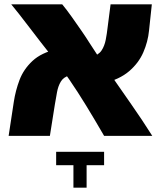

<svg xmlns="http://www.w3.org/2000/svg" viewBox="-20 -629 745 889"><path d="M462 0Q418 -76 379.5 -139Q341 -202 301 -260.5Q261 -319 210 -381Q193 -402 168 -434.5Q143 -467 116.5 -501.5Q90 -536 67.5 -565Q45 -594 32 -609H268Q288 -585 312.5 -550.5Q337 -516 359 -484Q381 -452 392 -434Q440 -359 489 -288Q538 -217 587.5 -146.5Q637 -76 685 0ZM20 0 44 -158Q52 -210 70.5 -259Q89 -308 130 -346.5Q171 -385 245 -402L300 -279Q274 -272 261.5 -251Q249 -230 244 -202Q239 -174 234 -145L211 0ZM458 -243 404 -366Q436 -374 450 -395Q464 -416 469.5 -444.5Q475 -473 478 -500L492 -609H683L670 -487Q665 -436 643.5 -386.5Q622 -337 577.5 -299Q533 -261 458 -243ZM320 240V136H240V74H462V136H381V240Z"/></svg>

Font: Noto Sans Hebrew Thin Black
Style: Regular
Weight: 900
Version: Version 3.001